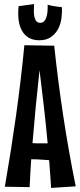

<svg xmlns="http://www.w3.org/2000/svg" viewBox="-20 -922 393 946"><path d="M231.9 3.9Q229.5 -29.8 227.3 -64Q225.1 -98.1 222.2 -132.8Q200.7 -134.3 180.7 -135.7Q160.6 -137.2 140.1 -137.2H133.8Q131.3 -102.1 129.4 -67.9Q127.4 -33.7 126 0L3.9 -2Q34.2 -176.3 58.6 -349.6Q83 -522.9 100.1 -699.2L247.1 -696.8Q265.6 -522.5 291.7 -350.3Q317.9 -178.2 353 -3.9ZM174.8 -576.2Q165 -486.3 156.2 -397Q147.5 -307.6 140.1 -216.8Q150.4 -215.8 161.1 -215.8Q171.9 -215.8 183.1 -215.8H214.8Q206.5 -306.6 196.3 -396Q186 -485.4 174.8 -576.2ZM284.7 -886.7Q286.6 -858.9 282.5 -830.1Q278.3 -801.3 265.4 -777.6Q252.4 -753.9 230.2 -738.8Q208 -723.6 173.8 -723.6Q142.1 -723.6 120.8 -736.6Q99.6 -749.5 87.4 -772.2Q75.2 -794.9 71.5 -825.4Q67.9 -856 71.8 -891.6L147.9 -901.9Q147 -886.2 146.7 -869.9Q146.5 -853.5 149.2 -840.1Q151.9 -826.7 158.7 -818.1Q165.5 -809.6 178.7 -809.6Q189.5 -809.6 196.5 -816.4Q203.6 -823.2 208 -835.4Q212.4 -847.7 213.9 -863.8Q215.3 -879.9 214.8 -898.9Q225.1 -895.5 237.3 -893.3Q249.5 -891.1 260.3 -889.6Q272.9 -887.7 284.7 -886.7Z"/></svg>

Font: Mouse Memoirs
Style: Regular
Weight: 400
Version: Version 1.000